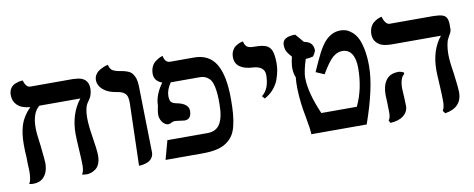

<svg xmlns="http://www.w3.org/2000/svg" viewBox="-55 -796 2575 1043"><g transform="rotate(-10 1233.0 -274.5)"><path d="M410.2 -298.8Q410.2 -258.3 419.9 -198.2Q433.1 -119.1 433.1 -86.9Q433.1 -60.1 424.8 -41.3Q416.5 -22.5 403.3 -13.7Q390.1 -4.9 378.7 -1.2Q367.2 2.4 355 2.9L329.1 0Q340.8 -16.6 340.8 -50.8Q340.8 -72.8 336.9 -137.2Q333 -201.7 333 -223.1Q333 -334.5 392.1 -409.2H166Q125 -377 125 -293.9Q125 -263.2 134.8 -194.8Q144 -111.3 144 -95.2Q144 -85 143.1 -81.1Q140.1 -43 118.7 -20Q97.2 2.9 61 2.9Q55.2 2.9 49.6 2.2Q43.9 1.5 41 1L38.1 0Q50.8 -19.5 50.8 -68.8V-71.8Q50.8 -85.9 48.8 -118.2V-142.1Q45.9 -179.7 45.9 -215.8Q45.9 -278.8 60.8 -324.2Q75.7 -369.6 116.2 -410.2Q69.8 -413.6 46.4 -435.8Q22.9 -458 22.9 -492.2Q22.9 -515.1 33.4 -530.3Q43.9 -545.4 59.8 -551Q75.7 -556.6 84.5 -558.3Q93.3 -560.1 100.1 -560.1Q112.8 -520 134.8 -520H369.1Q379.9 -520 383.8 -519Q455.1 -516.1 455.1 -453.1Q455.1 -437.5 451.4 -424.6Q447.8 -411.6 444.1 -404.8Q440.4 -397.9 432.1 -386.2Q424.8 -376 421.1 -368.2Q417.5 -360.4 413.8 -342.3Q410.2 -324.2 410.2 -298.8Z M642.6 5.9 652.3 -335.9Q652.8 -356.9 649.2 -370.6Q645.5 -384.3 636.5 -392.1Q627.4 -399.9 616.7 -403.6Q606 -407.2 587.4 -410.2Q544.9 -417 518.8 -439.7Q492.7 -462.4 492.7 -493.2Q492.7 -508.8 500.7 -521.7Q508.8 -534.7 520.3 -542Q531.7 -549.3 543.5 -554.4Q555.2 -559.6 563.5 -561.5L571.3 -563Q572.8 -553.2 577.1 -545.7Q581.5 -538.1 585.7 -534.2Q589.8 -530.3 598.4 -526.9Q606.9 -523.4 609.9 -522.7Q612.8 -522 621.6 -520Q639.6 -517.1 649.9 -514.6Q660.2 -512.2 672.9 -507.3Q685.5 -502.4 692.4 -494.9Q699.2 -487.3 705.6 -475.6Q711.9 -463.9 714.6 -446.5Q717.3 -429.2 717.3 -405.8Q718.3 -354.5 720.9 -227.3Q723.6 -100.1 724.6 -54.2Q724.6 -37.6 716.8 -25.6Q709 -13.7 699.2 -7.8Q689.5 -2 676 1.5Q662.6 4.9 655.5 5.4Q648.4 5.9 642.6 5.9Z M1131.3 -249Q1131.3 -279.8 1129.9 -301Q1128.4 -322.3 1123.8 -344.5Q1119.1 -366.7 1110.6 -379.9Q1102.1 -393.1 1086.9 -401.6Q1071.8 -410.2 1050.3 -410.2H891.1Q865.2 -373 865.2 -338.9Q865.2 -315.9 873 -306.2Q880.9 -296.4 905.3 -292Q935.5 -286.1 951.4 -272.7Q967.3 -259.3 967.3 -241.2Q967.3 -192.9 929.2 -192.9Q925.8 -192.9 904.3 -196Q882.8 -199.2 874 -199.2Q867.2 -199.2 858.2 -194.6Q849.1 -189.9 844.2 -189Q828.1 -185.1 811 -202.1Q796.4 -219.2 793.7 -239Q791 -258.8 800.3 -296.9Q800.3 -355 845.2 -417Q802.2 -432.6 802.2 -473.1Q802.2 -493.2 809.3 -509.5Q816.4 -525.9 826.9 -534.7Q837.4 -543.5 847.7 -549.3Q857.9 -555.2 864.7 -557.1L872.1 -559.1Q879.4 -521 907.2 -521H1039.1Q1121.6 -521 1159.4 -457.5Q1197.3 -394 1197.3 -265.1Q1197.3 -216.3 1194.3 -182.1Q1191.4 -147.9 1183.6 -116.2Q1175.8 -84.5 1161.6 -64.2Q1147.5 -43.9 1124.8 -28.8Q1102.1 -13.7 1069.6 -6.8Q1037.1 0 993.2 0H790L818.4 -104H1040Q1087.9 -104 1109.6 -140.1Q1131.3 -176.3 1131.3 -249Z M1378.9 -234.9 1365.7 -250Q1408.7 -282.2 1408.7 -360.8Q1408.7 -383.8 1391.4 -397.5Q1374 -411.1 1343.8 -412.1Q1296.9 -414.6 1272 -433.3Q1247.1 -452.1 1247.1 -485.8Q1247.1 -504.9 1254.2 -519.5Q1261.2 -534.2 1271.2 -541.7Q1281.2 -549.3 1291.5 -554Q1301.8 -558.6 1309.1 -559.6L1315.9 -561Q1317.4 -550.3 1322 -542.5Q1326.7 -534.7 1331.5 -530.8Q1336.4 -526.9 1344.5 -524.9Q1352.5 -522.9 1358.2 -522.5Q1363.8 -522 1373 -522Q1415 -522 1436 -513.2Q1457 -504.4 1466.1 -481.2Q1475.1 -458 1475.1 -411.1Q1475.1 -392.6 1471.4 -371.8Q1467.8 -351.1 1458.5 -324.7Q1449.2 -298.3 1428.7 -274.4Q1408.2 -250.5 1378.9 -234.9Z M1564.5 -319.8Q1544.9 -362.3 1563.5 -433.1Q1543 -456.1 1536.6 -470Q1530.3 -483.9 1530.3 -504.9Q1531.2 -547.9 1601.6 -547.9Q1610.4 -538.1 1624.3 -521.5Q1638.2 -504.9 1641.6 -501Q1693.8 -492.2 1692.4 -443.8Q1688 -429.2 1676.3 -414.1Q1653.8 -408.2 1635.3 -408.2Q1614.3 -342.3 1614.3 -308.1Q1614.3 -226.6 1667.5 -104H1863.3Q1907.2 -195.8 1907.2 -310.1Q1907.2 -361.3 1889.2 -388.7Q1871.1 -416 1837.4 -416Q1809.1 -416 1783.9 -393.8Q1758.8 -371.6 1721.7 -308.1L1675.3 -328.1Q1701.7 -388.2 1720.2 -424.6Q1738.8 -460.9 1758.3 -483.9Q1796.9 -527.8 1846.7 -527.8Q1862.8 -527.8 1877.4 -523.2Q1892.1 -518.6 1909.2 -504.4Q1926.3 -490.2 1938.5 -467.3Q1950.7 -444.3 1959 -403.8Q1967.3 -363.3 1967.3 -310.1Q1967.3 -192.4 1899.4 0H1594.2Q1593.8 -27.3 1582.3 -88.4Q1570.8 -149.4 1568.4 -173.8Q1558.1 -260.7 1564.5 -319.8Z M2402.3 -296.9Q2402.3 -259.3 2413.1 -194.8Q2424.3 -107.4 2424.3 -86.9Q2424.3 -0.5 2330.1 14.2L2319.3 -1Q2330.1 -19 2330.1 -51.8Q2330.1 -88.4 2327.1 -138.2Q2323.2 -202.6 2323.2 -224.1Q2323.2 -334.5 2380.4 -404.8H2106.4Q2095.2 -404.8 2089.4 -405.8Q2051.8 -407.7 2030.5 -427.5Q2009.3 -447.3 2009.3 -477.1Q2009.3 -498 2016.6 -514.6Q2023.9 -531.2 2034.7 -539.8Q2045.4 -548.3 2055.9 -553.7Q2066.4 -559.1 2073.7 -560.5L2081.1 -562Q2085 -543.9 2095 -530.5Q2105 -517.1 2116.2 -517.1H2355.5Q2368.7 -517.1 2375.5 -516.1Q2412.1 -514.6 2424.8 -501Q2437.5 -487.3 2437.5 -457V-433.1Q2437.5 -430.7 2437.3 -428Q2437 -425.3 2436.5 -423.3Q2436 -421.4 2435.1 -418.5Q2434.1 -415.5 2433.3 -414.1Q2432.6 -412.6 2431.2 -409.4Q2429.7 -406.2 2429 -405Q2428.2 -403.8 2426 -399.9Q2423.8 -396 2423.3 -395Q2416.5 -382.8 2413.3 -375.5Q2410.2 -368.2 2406.2 -346.9Q2402.3 -325.7 2402.3 -296.9ZM2123 -161.1Q2123 -156.7 2123.5 -149.4Q2124 -142.1 2124.5 -130.6Q2125 -119.1 2125.5 -111.8Q2127.4 -71.8 2127.4 -62V-57.1Q2125 -27.3 2099.9 -8.1Q2074.7 11.2 2028.3 14.2L2020.5 0Q2031.2 -12.2 2031.2 -43Q2031.2 -45.9 2030.8 -63Q2030.3 -80.1 2030.3 -90.8Q2028.3 -128.9 2028.3 -140.1Q2028.3 -190.9 2049.3 -220.2Q2070.3 -249.5 2111.3 -251Q2117.2 -252.4 2124.5 -251Q2134.8 -249.5 2147.5 -243.2V-233.9Q2135.7 -226.6 2129.4 -206.8Q2123 -187 2123 -161.1Z"/></g></svg>

Font: Common Serif SemiBold
Style: Regular
Weight: 600
Designer: Philipp H. Poll, Khaled Hosny
Foundry: Stefan Peev, Context Ltd.
Version: Version 1.026